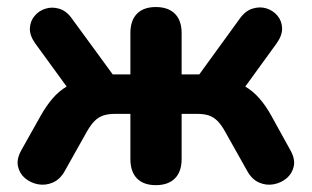

<svg xmlns="http://www.w3.org/2000/svg" viewBox="-20 -518 886 546"><path d="M423.2 8.5Q388.2 8.5 369.5 -10.6Q350.8 -29.8 350.8 -65.8V-194.2H306.8Q287.8 -194.2 273.9 -189.6Q260 -185 248.9 -173.9Q237.8 -162.8 226.2 -142.2L164.5 -32.2Q151 -7.8 130.2 1.1Q109.5 10 88.4 6.1Q67.2 2.2 51.4 -11.1Q35.5 -24.5 31.1 -45Q26.8 -65.5 40.2 -90L95.5 -188.5Q111.8 -217.5 130 -238.5Q148.2 -259.5 170 -272.1Q191.8 -284.8 218.2 -287.8L192 -241L80.2 -394.5Q64.2 -417 65 -437.4Q65.8 -457.8 78.4 -472.8Q91 -487.8 109.9 -493.5Q128.8 -499.2 149.1 -493Q169.5 -486.8 185.2 -464.2L300.5 -306.5H350.8V-423.8Q350.8 -459.8 369.5 -478.9Q388.2 -498 423.2 -498Q458.2 -498 477.4 -478.9Q496.5 -459.8 496.5 -423.8V-306.5H546.8L661.2 -464.2Q677 -486.8 697.8 -493.4Q718.5 -500 737.4 -494.2Q756.2 -488.5 768.9 -473.5Q781.5 -458.5 782.2 -438.1Q783 -417.8 767 -395.2L655.2 -241L628.2 -287.8Q655 -284.8 676.8 -272.2Q698.5 -259.8 717.1 -238.8Q735.8 -217.8 751.8 -188.5L806.2 -90Q819.8 -65.5 815.4 -45Q811 -24.5 795.1 -11.1Q779.2 2.2 758.1 6.1Q737 10 716.6 1.1Q696.2 -7.8 682.8 -32.2L621 -142.2Q609.8 -162.8 598.5 -174Q587.2 -185.2 573.5 -189.8Q559.8 -194.2 540.5 -194.2H496.5V-65.8Q496.5 -29.8 477.4 -10.6Q458.2 8.5 423.2 8.5Z"/></svg>

Font: Nunito ExtraLight
Style: Regular
Weight: 200
Designer: Vernon Adams
Foundry: Vernon Adams
Version: Version 3.602;April 4, 2023;FontCreator 14.0.0.2856 64-bit